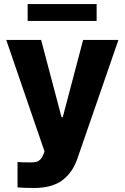

<svg xmlns="http://www.w3.org/2000/svg" viewBox="-20 -727 614 946"><path d="M66.4 196.3V71.3Q87.9 73.2 130.9 73.2Q147 73.2 157.5 70.8Q168 68.4 177.2 60.1Q186.5 51.8 193.4 35.2L199.2 18.6L10.7 -530.3H182.6L283.2 -149.4H289.1L389.6 -530.3H563.5L362.3 51.8Q338.9 122.1 287.8 160.6Q236.8 199.2 148.4 199.2Q98.6 199.2 66.4 196.3ZM456.1 -624H116.2V-707H456.1Z"/></svg>

Font: Pretendard JP ExtraBold
Style: Regular
Weight: 800
Designer: Base glyphs from Inter by Rasmus Andersson; Hangeul glyphs from Noto Sans CJK(Source Han Sans) by Jang Soo-young and Kan
Foundry: Kil Hyung-jin
Version: Version 1.309